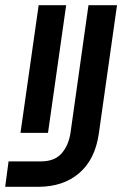

<svg xmlns="http://www.w3.org/2000/svg" viewBox="-26 -720 471 740"><path d="M53 -208 123 -700H229L159 -208ZM121 0H-6L7 -98H132Q185 -98 212 -129.5Q239 -161 246 -210L315 -700H425L355 -206Q341 -106 279.5 -53Q218 0 121 0Z"/></svg>

Font: Host Grotesk Medium
Style: Italic
Weight: 500
Italic angle: -8°
Designer: Doğukan Karapınar based on Poppins by Indian Type Foundry, Jonny Pinhorn
Foundry: Element Type
Version: Version 1.001; ttfautohint (v1.8.4.7-5d5b)